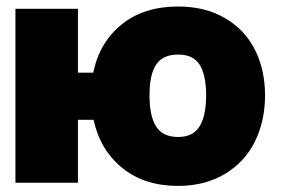

<svg xmlns="http://www.w3.org/2000/svg" viewBox="-20 -573 882 602"><path d="M224.4 -545.5V-345.2H272.4Q291.9 -440.3 361.5 -496.4Q431.1 -552.6 538.4 -552.6Q622.5 -552.6 684.7 -516.7Q746.8 -480.8 778.8 -418.1Q810.7 -355.5 811.1 -274.1Q810.7 -192.1 778.8 -128.2Q746.8 -64.3 684.5 -27.2Q622.2 9.9 538.4 9.9Q432.9 9.9 363.5 -46.3Q294 -102.6 273.4 -197.4H224.4V0H28.4V-545.5ZM538.4 -143.5Q585.2 -143.5 605.6 -176.5Q626.1 -209.5 626.4 -274.1Q626.1 -338.4 605.8 -370.2Q585.6 -402 538.4 -402Q490.4 -402 469.5 -370.4Q448.5 -338.8 448.9 -274.1Q448.5 -209.2 469.5 -176.3Q490.4 -143.5 538.4 -143.5Z"/></svg>

Font: Karasuma Gothic
Style: Black
Weight: 900
Designer: Rasmus Andersson / Ryoko Nishizuka
Foundry: Genbu
Version: Version 1.00